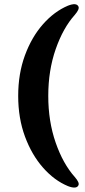

<svg xmlns="http://www.w3.org/2000/svg" viewBox="-20 -753 396 897"><path d="M65 -305Q65 -409 96.5 -494.5Q128 -580 180.8 -639.8Q233.5 -699.5 297.5 -726.5Q337.5 -742 346.5 -722.5Q352.5 -710.5 329.5 -683.5Q275 -623 240.2 -523.5Q205.5 -424 205.5 -305Q205.5 -186 240 -86.8Q274.5 12.5 329.5 74Q352.5 100.5 346.5 112.5Q337.5 132 297.5 116.5Q233.5 90 180.8 30Q128 -30 96.5 -115.5Q65 -201 65 -305Z"/></svg>

Font: Fraunces 72pt S050
Style: Bold
Weight: 700
Version: Version 1.000; ttfautohint (v1.8.3)